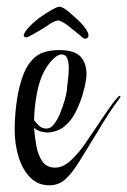

<svg xmlns="http://www.w3.org/2000/svg" viewBox="-20 -541 381 575"><path d="M128 14Q94 14 71 -9Q48 -32 36 -70Q24 -108 24 -153Q24 -189 29 -229.5Q34 -270 45.5 -305.5Q57 -341 76 -361Q101 -391 157 -391Q204 -391 221.5 -371Q239 -351 239 -320Q239 -305 235 -287.5Q231 -270 226 -253Q218 -228 205.5 -203.5Q193 -179 173 -162.5Q153 -146 122 -144Q118 -144 105.5 -146.5Q93 -149 82 -158Q84 -131 89 -103.5Q94 -76 107 -57.5Q120 -39 145 -39Q169 -39 192 -60.5Q215 -82 234 -109.5Q253 -137 265 -155Q282 -180 299 -205.5Q316 -231 331 -248Q336 -254 338 -254Q344 -254 337 -245Q306 -204 272 -146Q239 -92 217 -56.5Q195 -21 175 -3.5Q155 14 128 14ZM120 -156Q132 -156 142.5 -170Q153 -184 161 -204Q169 -224 174 -242Q179 -260 180 -269Q181 -283 183.5 -302Q186 -321 186 -337Q186 -354 181.5 -366Q177 -378 164 -378Q153 -378 138.5 -363.5Q124 -349 113 -329Q98 -301 90.5 -261.5Q83 -222 82 -181Q89 -172 97.5 -164Q106 -156 120 -156ZM235 -425Q230 -425 221 -434Q208 -445 188.5 -460.5Q169 -476 155 -480Q142 -478 129 -469Q116 -460 108 -455Q96 -448 79 -438.5Q62 -429 60 -429Q51 -429 51 -435Q51 -441 62.5 -455Q74 -469 97 -487Q143 -519 157 -521Q171 -521 199 -494Q222 -475 233.5 -459Q245 -443 245 -436Q245 -426 235 -425Z"/></svg>

Font: Festive
Style: Regular
Weight: 400
Designer: Robert E. Leuschke
Foundry: Robert E. Leuschke
Version: Version 1.101; ttfautohint (v1.8.3)